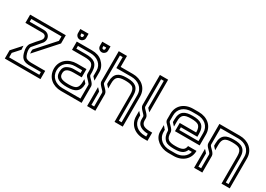

<svg xmlns="http://www.w3.org/2000/svg" viewBox="-1 -1680 3502 2526"><g transform="rotate(30 1750.0 -416.5)"><path d="M354.2 -493.8C354.2 -456.2 314.8 -438.2 228.1 -326C216.7 -306.2 211.5 -283.3 211.5 -257.3C211.5 -243.8 213.5 -229.2 216.7 -214.6C234 -125.8 267.8 -87.9 354.2 -83.3H541.7V-41.7H83.3V-109.4L174 -210.4C171.9 -224 170.8 -239.6 170.8 -256.2V-268.8L41.7 -125V0H583.3V-125H375C336.5 -125 308.3 -132.3 289.6 -145.8C261.3 -178.5 253.1 -235 253.1 -257.3C253.1 -272.9 255.2 -287.5 260.4 -300L377.1 -437.5C389.6 -456.3 395.8 -477.1 395.8 -494.8C395.8 -530.2 373.2 -583.3 293.8 -583.3H83.3V-625H541.7V-557.3L297.9 -285.4C295.8 -278.1 294.8 -268.8 294.8 -258.3C294.8 -247.9 295.8 -236.5 297.9 -222.9L583.3 -541.7V-666.7H41.7V-541.7H302.1C331 -541.7 354.2 -525.7 354.2 -493.8Z M708.3 -208.3C708.3 -308.3 788 -375 895.8 -375H1000V-333.3H895.8C865.6 -333.3 835.4 -326 805.2 -310.4C768.8 -292.7 750 -258.3 750 -208.3C750 -108.3 825.2 -83.3 937.5 -83.3C1000 -83.3 1044.8 -93.8 1071.9 -113.5C1107.3 -139.6 1125 -178.1 1125 -229.2V-242.7C1112.2 -255.5 1091.1 -284.9 1083.3 -287.5V-250C1083.3 -199 1071.9 -164.6 1047.9 -146.9C1027.1 -132.3 990.6 -125 937.5 -125C814.6 -125 791.7 -158.3 791.7 -208.3C791.7 -254.4 813.7 -291.7 916.7 -291.7H1041.7V-416.7H895.8C770.7 -416.7 666.7 -337.3 666.7 -208.3C668.7 -78.1 768.6 0 892.7 0H1208.3V-250C1208.3 -300.2 1125 -347 1125 -375V-420.8C1122.8 -553.3 1051.1 -583.3 937.5 -583.3H791.7V-625H981.2C1090.1 -625 1166.7 -558.6 1166.7 -466.7V-382.3C1173.8 -370.4 1202.1 -345.9 1208.3 -337.5V-468.8C1208.3 -527.5 1178.8 -577.3 1136.5 -615.6C1097.9 -650 1045.8 -666.7 981.2 -666.7H750V-541.7H937.5C990.6 -541.7 1027.1 -534.4 1047.9 -519.8C1071.9 -502.1 1083.3 -467.7 1083.3 -416.7V-375C1083.3 -359.4 1088.5 -344.8 1100 -331.2C1122.1 -305.5 1166.7 -266.2 1166.7 -250V-41.7H892.7C789.1 -41.7 708.3 -104.9 708.3 -208.3ZM1104.2 -708.3C1120.8 -708.3 1136.5 -714.6 1147.9 -727.1C1160.4 -737.5 1166.7 -752.1 1166.7 -770.8V-833.3H1041.7V-770.8C1041.7 -735.3 1071.1 -708.3 1104.2 -708.3ZM1104.2 -750C1093.8 -750 1083.3 -758.4 1083.3 -770.8V-791.7H1125V-770.8C1125 -760.4 1116.6 -750 1104.2 -750ZM770.8 -708.3C787.5 -708.3 803.1 -714.6 814.6 -727.1C827.1 -737.5 833.3 -752.1 833.3 -770.8V-833.3H708.3V-770.8C708.3 -735.3 737.8 -708.3 770.8 -708.3ZM770.8 -750C760.4 -750 750 -758.4 750 -770.8V-791.7H791.7V-770.8C791.7 -760.4 783.3 -750 770.8 -750Z M1375 -251V-41.7H1333.3V-242.7C1330.2 -247.9 1321.9 -256.2 1310.4 -268.8L1291.7 -287.5V0H1416.7V-251C1416.7 -303.6 1333.3 -347.3 1333.3 -376V-791.7H1375V-625H1604.2C1702.8 -625 1791.7 -566.7 1791.7 -457.3V-41.7H1750V-416.7C1750 -550 1679.7 -581.4 1575 -583.3H1549C1448.9 -581.4 1377.2 -553.1 1375 -420.8V-383.3C1382.1 -371.5 1410.4 -346.9 1416.7 -338.5V-416.7C1416.7 -515.5 1455 -539.5 1551 -541.7H1572.9C1619.8 -540.6 1653.1 -533.3 1672.9 -519.8C1696.9 -502.1 1708.3 -467.7 1708.3 -416.7V0H1833.3V-458.3C1831.2 -591.4 1726.4 -666.7 1604.2 -666.7H1416.7V-833.3H1291.7V-376C1291.7 -325.8 1375 -279.1 1375 -251Z M2000 -250V-208.3C2000 -108.3 2092 -85 2165.6 -83.3V-41.7H2142.7C2038.5 -41.7 1958.3 -104.1 1958.3 -208.3V-242.7C1953.7 -248.5 1919.3 -284.9 1916.7 -287.5V-208.3C1916.7 -83.3 2012.8 0 2142.7 0H2208.3V-125H2188.5C2100.7 -125 2041.7 -139.4 2041.7 -215.6V-250C2041.7 -301.6 1958.3 -347.2 1958.3 -375V-791.7H2000V-382.3C2007.1 -370.4 2035.4 -345.9 2041.7 -337.5V-833.3H1916.7V-375C1916.7 -325.5 2000 -276.6 2000 -250Z M2291.7 -458.3V-375C2291.7 -359.4 2296.9 -344.8 2308.3 -331.2C2332.8 -302.8 2375 -267.5 2375 -250C2375 -190.6 2392.7 -145.8 2428.1 -113.5C2450 -93.8 2494.8 -83.3 2561.5 -83.3C2655.5 -83.3 2709.8 -101.4 2736.5 -166.7H2787.5C2768.9 -92.3 2700 -41.7 2606.2 -41.7H2520.8C2422.2 -41.7 2333.3 -100 2333.3 -209.4V-242.7C2333.3 -243.8 2333.3 -243.8 2332.3 -243.8C2324.6 -243.8 2321.3 -257.8 2291.7 -287.5V-187.5C2291.7 -77.8 2405 0 2520.8 0H2606.2C2735.7 0 2833.3 -83.3 2833.3 -208.3H2705.2C2697.2 -152.5 2668.8 -125 2561.5 -125C2456.9 -125 2416.7 -148.6 2416.7 -250C2416.7 -300.2 2333.3 -347 2333.3 -375V-458.3C2333.3 -561.5 2409.5 -625 2520.8 -625H2604.2C2715.8 -625 2791.7 -559.1 2791.7 -457.3V-333.3H2500V-375H2750V-416.7C2750 -550 2679.8 -583.3 2561.5 -583.3C2447.6 -583.3 2375 -550.8 2375 -420.8V-382.3C2397.4 -353.5 2408.1 -349 2416.7 -337.5V-416.7C2416.7 -516.7 2455.1 -541.7 2561.5 -541.7C2614.6 -541.7 2652.1 -534.4 2672.9 -519.8C2696.9 -502.1 2708.3 -467.7 2708.3 -416.7H2458.3V-291.7H2833.3V-458.3C2833.3 -584.3 2736.1 -666.7 2604.2 -666.7H2520.8C2383.8 -666.7 2291.7 -583.6 2291.7 -458.3Z M3000 -251V-41.7H2958.3V-242.7C2955.2 -247.9 2946.9 -256.2 2935.4 -268.8L2916.7 -287.5V0H3041.7V-251C3041.7 -304.2 2958.3 -346.2 2958.3 -376V-625H3229.2C3327.8 -625 3416.7 -566.7 3416.7 -457.3V-41.7H3375V-416.7C3375 -550 3304.4 -583.3 3187.5 -583.3C3073.8 -583.3 3002.2 -553.3 3000 -420.8V-383.3C3007.1 -371.5 3035.4 -346.9 3041.7 -338.5V-416.7C3041.7 -516.7 3080.1 -541.7 3186.5 -541.7C3239.6 -541.7 3277.1 -534.4 3297.9 -519.8C3321.9 -502.1 3333.3 -467.7 3333.3 -416.7V0H3458.3V-458.3C3456.2 -591.4 3351.4 -666.7 3229.2 -666.7H2916.7V-376C2916.7 -322.9 3000 -280.9 3000 -251Z"/></g></svg>

Font: Sportrop
Style: Regular
Weight: 500
Version: Version 0.9